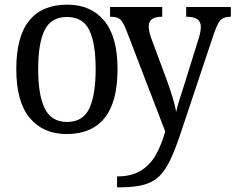

<svg xmlns="http://www.w3.org/2000/svg" viewBox="-20 -566 1012 825"><path d="M266 10Q166 10 108 -59Q50 -128 50 -269Q50 -409 105.5 -477.5Q161 -546 269 -546Q370 -546 427.5 -477.5Q485 -409 485 -269Q485 -128 429.5 -59Q374 10 266 10ZM268 -42Q336 -42 363.5 -99.5Q391 -157 391 -269Q391 -381 363.5 -437Q336 -493 267 -493Q200 -493 172 -437Q144 -381 144 -269Q144 -157 172.5 -99.5Q201 -42 268 -42ZM483 192Q545 192 585 167.5Q625 143 649.5 99.5Q674 56 690 -1L521 -441Q508 -473 495.5 -483.5Q483 -494 456 -494H453V-536H677V-494H674Q619 -494 619 -452Q619 -433 629 -404L693 -232Q708 -192 720.5 -151Q733 -110 737 -85Q743 -113 753 -143.5Q763 -174 773 -206L834 -402Q843 -430 843 -451Q843 -494 783 -494H780V-536H972V-494H969Q942 -494 928 -480Q914 -466 898 -418L758 1Q734 74 712 120.5Q690 167 663 192.5Q636 218 595.5 228.5Q555 239 492 239H483Z"/></svg>

Font: Noto Serif SemiCondensed
Style: Regular
Weight: 400
Width: 4
Designer: Monotype Design Team
Foundry: Monotype Imaging Inc.
Version: Version 2.013